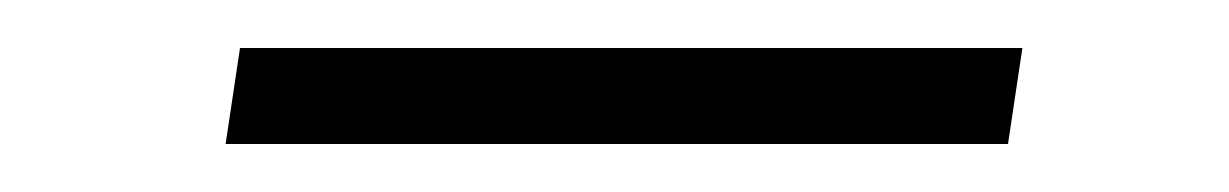

<svg xmlns="http://www.w3.org/2000/svg" viewBox="-20 -322 512 80"><path d="M406 -302 400 -262H74L80 -302Z"/></svg>

Font: Merriweather 144pt
Style: Bold Italic
Weight: 700
Italic angle: -7.8°
Version: Version 2.101